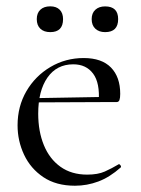

<svg xmlns="http://www.w3.org/2000/svg" viewBox="-20 -580 448 612"><path d="M219 12Q158.8 12 118.1 -15.4Q77.4 -42.8 56.7 -86.9Q36 -131 36 -180.4Q36 -241 64.2 -289.4Q92.4 -337.8 140.6 -366.4Q188.8 -395 246.8 -395Q304.2 -395 333.7 -364.8Q363.2 -334.6 363.2 -280.8Q363.2 -267.8 360.8 -261.2Q358.4 -254.6 351.4 -254.6H294.6Q299 -315.6 276.8 -345.3Q254.6 -375 213.6 -375Q160.8 -375 131.3 -332.8Q101.8 -290.6 101.8 -217.8Q101.8 -161.4 119.8 -117.4Q137.8 -73.4 172.8 -48.4Q207.8 -23.4 258 -23.4Q292 -23.4 314.1 -33.3Q336.2 -43.2 358 -56.2Q360 -58.2 363.5 -53.8Q367 -49.4 365 -46.4Q329.6 -15 293.5 -1.5Q257.4 12 219 12ZM84.4 -253.6 83.4 -267 309.6 -271V-254.6ZM140.2 -477.6Q120 -477.6 108.6 -488.5Q97.2 -499.4 97.2 -519Q97.2 -538.2 108.6 -549Q120 -559.8 140.2 -559.8Q159.6 -559.8 170.3 -549Q181 -538.2 181 -519Q181 -477.6 140.2 -477.6ZM315 -477.6Q295.6 -477.6 283.9 -488.5Q272.2 -499.4 272.2 -519Q272.2 -538.2 283.9 -548.9Q295.6 -559.6 315 -559.6Q356.6 -559.6 356.6 -519Q356.6 -477.6 315 -477.6Z"/></svg>

Font: Cormorant Garamond Light
Style: Regular
Weight: 300
Designer: Christian Thalmann (Catharsis Fonts)
Foundry: Catharsis Fonts
Version: Version 4.001